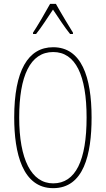

<svg xmlns="http://www.w3.org/2000/svg" viewBox="-20 -970 551 1000"><path d="M271 -950H241C217 -906 173 -831 152 -800V-793H168C195 -826 231 -883 256 -920C283 -880 317 -827 345 -793H360V-800C348 -819 297 -903 271 -950ZM457 -358C457 -570 404 -724 257 -724C126 -724 54 -602 54 -358C54 -173 97 10 257 10C416 10 457 -165 457 -358ZM80 -358C80 -574 137 -699 257 -699C374 -699 431 -577 431 -358C431 -135 374 -15 257 -15C143 -15 80 -141 80 -358Z"/></svg>

Font: Noto Sans Kannada ExtraCondensed Thin
Style: Regular
Weight: 100
Width: 2
Designer: Jelle Bosma - Monotype Design Team
Foundry: Monotype Imaging Inc.
Version: Version 2.005